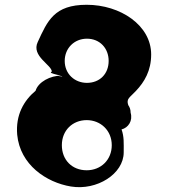

<svg xmlns="http://www.w3.org/2000/svg" viewBox="-20 -860 727 804"><path d="M613 -632C613 -754 484 -840 343 -840C207 -840 179 -773 138 -684C110 -625 197 -588 197 -560C173 -552 262 -541 236 -540C202 -540 271 -543 236 -543C192 -544 140 -517 129 -480C79 -438 45 -378 52 -296C64 -170 174 -96 277 -79C386 -61 498 -132 498 -222C498 -262 500 -287 489 -318C517 -325 537 -354 527 -388C527 -402 523 -411 517 -420C508 -447 523 -451 549 -479C585 -517 613 -564 613 -632ZM435 -605C435 -550 397 -513 344 -513C293 -513 251 -550 251 -605C251 -658 291 -698 344 -698C398 -698 435 -658 435 -605ZM239 -252C239 -314 284 -357 343 -357C401 -357 448 -314 448 -252C448 -191 403 -147 343 -147C281 -147 239 -191 239 -252Z"/></svg>

Font: Hussar Przerywany
Style: Regular
Weight: 400
Foundry: Cannot Into Space Fonts
Version: Version 0.982